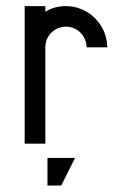

<svg xmlns="http://www.w3.org/2000/svg" viewBox="-20 -458 391 612"><path d="M124.5 0H58.6V-438.5H124.5V-420.4Q152.8 -438.5 189.9 -438.5Q216.8 -438.5 241 -428.2Q265.1 -418 283 -399.9Q300.8 -381.8 311.3 -357.9Q321.8 -334 321.8 -307.1H255.9Q255.9 -320.8 250.7 -332.8Q245.6 -344.7 236.6 -353.8Q227.5 -362.8 215.6 -367.9Q203.6 -373 189.9 -373Q176.3 -373 164.6 -367.9Q152.8 -362.8 144 -354.2Q135.3 -345.7 130.1 -334Q125 -322.3 124.5 -309.1ZM131.3 133.3V45.4H219.2L175.3 133.3Z"/></svg>

Font: Aeronef
Style: Regular
Weight: 400
Designer: Peter Wiegel - CAT-Fonts Germany
Foundry: CAT-Fonts, Peter Wiegel
Version: Version 0.002